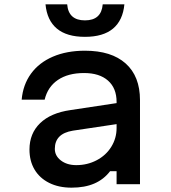

<svg xmlns="http://www.w3.org/2000/svg" viewBox="-20 -850 790 886"><path d="M530 -279 316 -247Q274 -240 253.5 -219Q233 -198 233 -163Q233 -131 261 -109.5Q289 -88 332 -88Q383 -88 426 -110.5Q469 -133 493.5 -172.5Q518 -212 518 -259V-380Q518 -443 478.5 -478Q439 -513 368 -513Q294 -513 247 -481Q200 -449 186 -390H80Q86 -459 123 -510Q160 -561 224 -588.5Q288 -616 372 -616Q494 -616 560 -557Q626 -498 626 -388V0H518V-60H488Q459 -22 415 -3Q371 16 310 16Q251 16 207 -6Q163 -28 139.5 -67.5Q116 -107 116 -160Q116 -234 165 -281.5Q214 -329 305 -342L530 -376ZM372 -756Q410 -756 430.5 -774.5Q451 -793 454 -830H554Q547 -756 501.5 -718Q456 -680 372 -680Q288 -680 242.5 -718Q197 -756 190 -830H290Q293 -793 313.5 -774.5Q334 -756 372 -756Z"/></svg>

Font: Martian Mono Custom sWd Rg
Style: Regular
Weight: 400
Width: 6
Monospace: yes
Designer: Alex Havermale
Foundry: Evil Martians
Version: Version 1.000